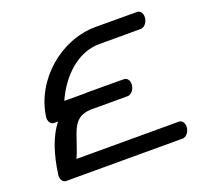

<svg xmlns="http://www.w3.org/2000/svg" viewBox="-104 -704 884 827"><g transform="rotate(-20 337.5 -290.0)"><path d="M609.7 -74.1H139.6C183.4 -171.8 177.2 -249.4 270.3 -252.6C354.8 -252.6 439.3 -252.6 439.4 -252.7C454.4 -252.7 469.7 -268.8 472.6 -289.8C475.5 -310.6 464.8 -326.8 449.8 -326.8C449.8 -326.8 448.4 -327.5 286.9 -327.5C279.9 -327.5 273.2 -327.3 266.6 -326.8H175.7C220.5 -426.6 302 -505.4 401.5 -505.4C513 -505.4 591.5 -505.4 591.5 -505.4C606.5 -505.4 621.8 -521.5 624.7 -542.5C627.7 -563.3 616.9 -579.5 601.9 -579.5C601.9 -579.5 573.5 -580.2 412 -580.2C250.5 -580.2 101.1 -449.9 78.6 -289.8C75.7 -268.8 86.6 -252.7 101.4 -252.7C101.4 -252.7 108.5 -252.7 120.5 -252.7C77.3 -199.5 54.5 -122.5 42.5 -37C39.6 -16.1 50.5 0 65.3 0C65.3 0 599.1 0.2 599.3 0C614.3 0 629.6 -16.1 632.5 -37C635.4 -57.9 624.6 -73.7 609.7 -74.1Z"/></g></svg>

Font: Hi.
Style: Regular
Weight: 400
Designer: Mew Too, Robert Jablonski
Foundry: Cannot Into Space Fonts
Version: Version 1.996